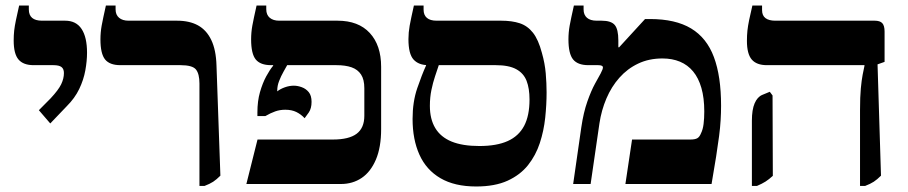

<svg xmlns="http://www.w3.org/2000/svg" viewBox="-20 -667 3291 696"><path d="M162.2 -219.5 120.9 -267.5 163.5 -310.5Q191.9 -340.9 201.8 -361.6Q211.7 -382.3 211.7 -402.1Q211.7 -417.3 202.9 -424Q194.2 -430.8 173.5 -430.8H101.8Q64.4 -430.8 47 -451.4Q29.6 -471.9 29.6 -520.2Q29.6 -539.3 31.4 -555.9Q33.3 -572.5 37.7 -593.7Q42 -614.9 49.4 -647H84.5V-632.6Q84.5 -612.4 96.5 -602.2Q108.4 -592 132.3 -592H216.2Q256 -592 275.7 -562.1Q295.5 -532.2 295.5 -475.9Q295.5 -445.9 289.3 -411.8Q283.1 -377.6 267.2 -344.4Q251.2 -311.1 222 -282Z M703 7V-364.2Q703 -399.3 690.3 -415.1Q677.6 -430.8 634.1 -430.8H416.3Q377.8 -430.8 361 -451.4Q344.1 -472.1 344.1 -524.3Q344.1 -549.4 348.5 -574Q353 -598.6 363.9 -647H399V-633Q399 -613.2 411.6 -602.6Q424.2 -592 446 -592H621.8Q666.7 -592 697.6 -575.1Q728.6 -558.1 745.9 -522Q763.2 -486 764.8 -429.1L778.9 -30.2Q765 -16.3 752.9 -8.3Q740.8 -0.4 721.5 7Z M873.1 0 913.5 -161.2H1186.5Q1245.1 -161.2 1272.9 -182.2Q1300.7 -203.2 1300.7 -247.3V-347Q1300.7 -378.9 1288.8 -396.9Q1276.9 -415 1254.7 -422.9Q1232.4 -430.8 1199.3 -430.8H962.5Q924 -430.8 907.1 -451.4Q890.3 -472.1 890.3 -524.3Q890.3 -549.4 894.7 -574Q899.2 -598.6 910.1 -647H945.2V-633.4Q945.2 -613.2 957.8 -602.6Q970.4 -592 992.1 -592H1203.5Q1279.3 -592 1320.4 -547.5Q1361.6 -502.9 1361.6 -424.9V-199Q1361.6 -133.1 1342.7 -88.6Q1323.8 -44.1 1291.1 -22Q1258.3 0 1216.1 0ZM1084.3 -238.5Q1070.9 -252.9 1054 -261.1Q1037.2 -269.2 1014.2 -269.2Q994.6 -269.2 977.7 -263.2Q960.7 -257.2 941.8 -246.2H913.1V-259.8Q913.1 -300.5 922.4 -333Q931.8 -365.6 944.9 -390Q958.1 -414.3 970.2 -428.8V-450.9H1024.1V-436.3Q1017.1 -423.7 1007.8 -407.2Q998.5 -390.8 991.8 -373.4Q985 -356.1 985 -338.9V-335.8Q996.2 -344.7 1012.5 -350.5Q1028.8 -356.4 1045.2 -356.4Q1058.9 -356.4 1073.9 -350.9Q1088.9 -345.5 1099.2 -333Q1109.4 -320.5 1109.4 -297.8Q1109.4 -274 1099.4 -259.4Q1089.3 -244.8 1084.3 -238.5Z M1706.1 9Q1627.9 9 1576.7 -21Q1525.4 -50.9 1500.5 -106.1Q1475.6 -161.3 1475.6 -235.8Q1475.6 -297.9 1492.5 -347.2Q1509.4 -396.4 1524.4 -429.4V-462.5H1570.6V-430.8Q1564.6 -412.7 1557 -390.2Q1549.4 -367.6 1543.9 -340.9Q1538.3 -314.1 1538.3 -283.3Q1538.3 -235.3 1557.8 -202.8Q1577.3 -170.2 1616.9 -153.9Q1656.5 -137.7 1717.8 -137.7Q1780.5 -137.7 1820.5 -155.7Q1860.4 -173.7 1880 -210.7Q1899.5 -247.7 1899.5 -306.3Q1899.5 -346.6 1888.8 -374.1Q1878 -401.7 1851.3 -416.2Q1824.7 -430.8 1777 -430.8H1532.8Q1497.6 -430.8 1479.1 -451.2Q1460.6 -471.7 1460.6 -525.1Q1460.6 -549 1465 -573.8Q1469.5 -598.6 1480.4 -647H1515.5V-632.1Q1515.5 -612.4 1527.5 -602.2Q1539.4 -592 1562.8 -592H1796.9Q1836 -592 1864.1 -582.7Q1892.2 -573.4 1911.9 -548.5Q1931.7 -523.5 1944.4 -475.3Q1955.2 -437.6 1958.3 -401.2Q1961.4 -364.8 1961.4 -332.1Q1961.4 -287.9 1956.4 -240.4Q1951.4 -192.8 1936.8 -148.3Q1922.2 -103.9 1894.2 -68.5Q1866.1 -33.1 1820.1 -12Q1774 9 1706.1 9Z M2057.7 0 2087.1 -204.5Q2095.2 -259.7 2109.2 -299.2Q2123.1 -338.6 2137 -363.8Q2150.9 -389.1 2157.4 -400.7Q2161.9 -409.3 2163.8 -414.5Q2165.6 -419.8 2165.6 -422.4Q2165.6 -430.8 2148.3 -430.8H2112.8Q2074.3 -430.8 2057.4 -451.6Q2040.6 -472.5 2040.6 -524.3Q2040.6 -549.4 2045 -574Q2049.5 -598.6 2060.4 -647H2095.5V-633Q2095.5 -613.2 2107.7 -602.6Q2119.8 -592 2143.3 -592H2160.7Q2195.1 -592 2208.3 -576.6Q2221.5 -561.3 2221.5 -520.1V-496.1L2223.9 -495.1L2318.3 -598H2336.3Q2428.5 -598 2485.2 -563.9Q2542 -529.7 2567.9 -460.1Q2593.9 -390.6 2593.9 -283.9Q2593.9 -258.1 2592.3 -231.8Q2590.8 -205.4 2586.7 -173.6Q2582.6 -141.7 2576 -99.7Q2569.4 -57.7 2559.4 0H2247.1L2271.2 -161.2H2482.6Q2499.2 -161.2 2507.5 -165.8Q2515.8 -170.3 2521.2 -184Q2528 -197.5 2530.5 -217.7Q2533 -237.9 2533 -262.8Q2533 -312.2 2522.5 -348.4Q2512.1 -384.5 2492.5 -408.1Q2472.9 -431.7 2444.9 -443.4Q2416.8 -455.1 2381.4 -455.1Q2332.4 -455.1 2293.4 -436.5Q2254.3 -418 2225.4 -385.4Q2196.4 -352.7 2178.3 -310.1Q2160.1 -267.5 2152.9 -219.4L2121 0Z M3097.6 7V-268.1Q3097.6 -316.4 3100.5 -346.6Q3103.4 -376.9 3107.1 -396.1Q3110.7 -415.3 3113.7 -428.4V-430.8H2759.8Q2722.8 -430.8 2705.2 -451.1Q2687.6 -471.5 2687.6 -518.9Q2687.6 -538.9 2689.4 -556.1Q2691.3 -573.3 2695.7 -594.8Q2700 -616.2 2707.4 -647H2742.5V-630Q2742.5 -610.7 2754.9 -601.3Q2767.3 -592 2790.3 -592H3150.8Q3170.1 -592 3178.3 -583Q3186.6 -573.9 3186.6 -552.6V-442.7L3161.1 -433.7L3173.6 -30.2Q3159.7 -16.3 3147.5 -8.3Q3135.4 -0.4 3116.1 7ZM2705.6 7V-229.5Q2705.6 -269.3 2715.5 -292.4Q2725.4 -315.5 2743.1 -323L2770.5 -334.3L2780.5 -320.9L2781.5 -29.6Q2767.6 -16.8 2755.2 -8.9Q2742.8 -1 2724 7Z"/></svg>

Font: Noto Serif Hebrew
Style: Regular
Weight: 400
Designer: Monotype Design Team
Foundry: Monotype Imaging Inc.
Version: Version 2.003